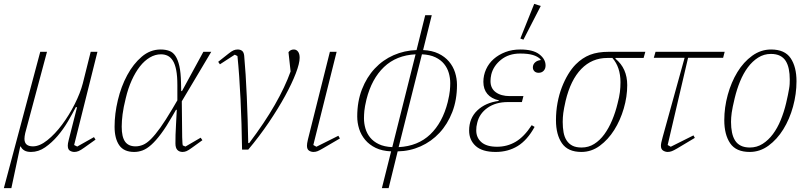

<svg xmlns="http://www.w3.org/2000/svg" viewBox="-47 -777 4203 997"><path d="M162 -508H197L84 -86Q82 -77 81 -69.5Q80 -62 80 -56Q80 -17 124 -17Q159 -17 199 -49Q239 -81 275.5 -130Q312 -179 341 -236.5Q370 -294 383 -344L424 -508H459L338 -24L354 -16L441 -65L449 -52L390 -10Q372 3 361 7.5Q350 12 339 12Q327 12 316 5.5Q305 -1 305 -21Q305 -26 306 -33Q307 -40 310 -51L353 -220L347 -221Q330 -188 306 -147Q282 -106 252 -71Q222 -36 187.5 -12Q153 12 114 12Q92 12 79 4Q66 -4 61 -16H58L12 200H-27Z M897 -251 899 -65Q900 -54 900 -43.5Q900 -33 902 -22L916 -16L995 -62L1004 -49L950 -10Q931 4 921 8Q911 12 901 12Q884 12 874 1.5Q864 -9 864 -32Q864 -50 864.5 -76.5Q865 -103 867 -130L871 -207H867L848 -174Q816 -118 789 -82Q762 -46 738.5 -25Q715 -4 693.5 4Q672 12 650 12Q596 12 572 -23Q548 -58 548 -119Q548 -186 565 -257Q582 -328 613.5 -386.5Q645 -445 689 -482.5Q733 -520 787 -520Q812 -520 831.5 -513Q851 -506 864 -486.5Q877 -467 884.5 -433.5Q892 -400 893 -347L894 -304H898L1009 -508H1050ZM657 -17Q676 -17 695.5 -25Q715 -33 737 -55Q759 -77 785.5 -114Q812 -151 847 -210L874 -256V-306V-335Q874 -382 868 -413Q862 -444 850.5 -462Q839 -480 823.5 -487.5Q808 -495 789 -495Q759 -495 731 -478.5Q703 -462 679.5 -432Q656 -402 637 -360Q618 -318 606 -267Q594 -219 589.5 -183.5Q585 -148 585 -119Q585 -66 602.5 -41.5Q620 -17 657 -17Z M1210 0Q1209 -67 1207 -133.5Q1205 -200 1202 -262Q1199 -324 1195 -381Q1191 -438 1186 -486L1172 -493L1095 -443L1086 -456L1139 -498Q1155 -511 1165.5 -515.5Q1176 -520 1187 -520Q1201 -520 1210 -513Q1219 -506 1221 -488Q1225 -444 1228.5 -389.5Q1232 -335 1234.5 -276Q1237 -217 1239 -155Q1241 -93 1242 -34H1247Q1327 -140 1380 -232.5Q1433 -325 1462 -406L1451 -506Q1461 -520 1479 -520Q1492 -520 1500.5 -509Q1509 -498 1509 -477Q1509 -448 1489 -396Q1469 -344 1433.5 -279Q1398 -214 1349 -141.5Q1300 -69 1242 0Z M1718 -58 1629 -6Q1612 4 1602 8Q1592 12 1581 12Q1568 12 1557.5 5Q1547 -2 1547 -20Q1547 -25 1548 -33Q1549 -41 1552 -53L1666 -508H1701L1580 -24L1596 -15L1710 -72Z M1984 9Q1937 7 1904 -9Q1871 -25 1849.5 -50.5Q1828 -76 1818 -107.5Q1808 -139 1808 -172Q1808 -250 1832.5 -313Q1857 -376 1899 -421Q1941 -466 1997 -490.5Q2053 -515 2116 -517L2161 -698H2195L2150 -517Q2196 -515 2229.5 -499Q2263 -483 2284.5 -457.5Q2306 -432 2316 -400.5Q2326 -369 2326 -336Q2326 -258 2301.5 -195Q2277 -132 2235 -87Q2193 -42 2137 -17Q2081 8 2018 9L1971 200H1936ZM2111 -495Q2011 -490 1947 -429Q1883 -368 1856 -261Q1847 -223 1845 -201.5Q1843 -180 1843 -163Q1843 -136 1850.5 -110Q1858 -84 1875 -63Q1892 -42 1920 -28.5Q1948 -15 1990 -13ZM2023 -13Q2123 -18 2187 -79Q2251 -140 2278 -247Q2287 -285 2289 -306.5Q2291 -328 2291 -345Q2291 -372 2283.5 -398Q2276 -424 2259 -445Q2242 -466 2214 -479.5Q2186 -493 2144 -495Z M2590 -247Q2527 -247 2484.5 -217Q2442 -187 2431 -139Q2428 -128 2427 -119Q2426 -110 2426 -100Q2426 -62 2453 -38.5Q2480 -15 2534 -15Q2587 -15 2631 -41Q2675 -67 2714 -127L2729 -118Q2691 -49 2641 -18.5Q2591 12 2527 12Q2457 12 2423 -19Q2389 -50 2389 -99Q2389 -163 2431.5 -203.5Q2474 -244 2543 -253V-256Q2504 -265 2483.5 -289.5Q2463 -314 2463 -352Q2463 -386 2477 -417Q2491 -448 2516.5 -470.5Q2542 -493 2577 -506.5Q2612 -520 2655 -520Q2721 -520 2753.5 -495Q2786 -470 2786 -437Q2786 -420 2776 -409.5Q2766 -399 2750 -399Q2736 -399 2728 -407Q2720 -415 2720 -427Q2720 -442 2731 -452.5Q2742 -463 2760 -465V-469Q2745 -484 2720 -491.5Q2695 -499 2654 -499Q2595 -499 2555 -467Q2515 -435 2504 -390Q2502 -381 2501 -372.5Q2500 -364 2500 -356Q2500 -318 2527.5 -298Q2555 -278 2600 -278H2671L2663 -247ZM2727 -757 2761 -746 2671 -571 2655 -577Z M3149 -476V-472Q3210 -422 3210 -335Q3210 -275 3192 -213.5Q3174 -152 3142.5 -102Q3111 -52 3067.5 -20Q3024 12 2972 12Q2902 12 2871 -33Q2840 -78 2840 -153Q2840 -199 2848 -242.5Q2856 -286 2870.5 -323.5Q2885 -361 2903.5 -391.5Q2922 -422 2943 -443Q2977 -477 3017 -492.5Q3057 -508 3114 -508H3304L3295 -476ZM2973 -11Q3009 -11 3038.5 -29.5Q3068 -48 3091 -79.5Q3114 -111 3131.5 -152.5Q3149 -194 3160 -240Q3169 -274 3172 -299Q3175 -324 3175 -350Q3175 -428 3133 -476H3106Q3027 -476 2971.5 -419Q2916 -362 2890 -253Q2881 -213 2878 -190Q2875 -167 2875 -144Q2875 -114 2879.5 -89.5Q2884 -65 2895.5 -47.5Q2907 -30 2925.5 -20.5Q2944 -11 2973 -11Z M3357 -508H3716L3708 -477H3526L3420 -24L3436 -15L3554 -74L3561 -61L3469 -6Q3452 4 3441.5 8Q3431 12 3420 12Q3408 12 3396.5 5Q3385 -2 3385 -20Q3385 -27 3387 -37Q3389 -47 3394 -65L3508 -477H3348Z M3847 -11Q3883 -11 3913 -30Q3943 -49 3966.5 -80.5Q3990 -112 4007 -153.5Q4024 -195 4035 -241Q4041 -266 4044.5 -284Q4048 -302 4050.5 -316Q4053 -330 4053.5 -341.5Q4054 -353 4054 -364Q4054 -394 4049 -418.5Q4044 -443 4033 -460.5Q4022 -478 4003 -487.5Q3984 -497 3956 -497Q3920 -497 3890 -478Q3860 -459 3836.5 -427.5Q3813 -396 3796 -354.5Q3779 -313 3768 -267Q3756 -217 3752.5 -191.5Q3749 -166 3749 -144Q3749 -114 3754 -89.5Q3759 -65 3770 -47.5Q3781 -30 3800 -20.5Q3819 -11 3847 -11ZM3846 12Q3775 12 3744.5 -33Q3714 -78 3714 -153Q3714 -219 3732 -284.5Q3750 -350 3782 -402.5Q3814 -455 3859 -487.5Q3904 -520 3957 -520Q4028 -520 4058.5 -475Q4089 -430 4089 -355Q4089 -289 4071 -223.5Q4053 -158 4020.5 -105.5Q3988 -53 3943.5 -20.5Q3899 12 3846 12Z"/></svg>

Font: IBM Plex Serif ExtLt
Style: Italic
Weight: 200
Italic angle: -14°
Designer: Mike Abbink, Paul van der Laan, Pieter van Rosmalen
Foundry: Bold Monday
Version: Version 3.001